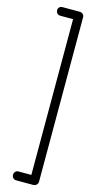

<svg xmlns="http://www.w3.org/2000/svg" viewBox="-171 -1212 629 1255"><g transform="rotate(15 143.0 -584.0)"><path d="M83 -1170C67 -1170 55 -1158 55 -1142C55 -1126 67 -1112 83 -1112H171V-58H83C67 -58 55 -44 55 -28C55 -12 67 2 83 2H201C217 2 231 -12 231 -28V-1142C231 -1158 217 -1170 201 -1170Z"/></g></svg>

Font: bauhaus_2017
Style: _regular
Weight: 400
Version: Version 1.0